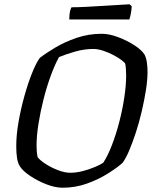

<svg xmlns="http://www.w3.org/2000/svg" viewBox="-20 -878 718 898"><path d="M273 0Q238 0 197 -16Q156 -32 121.5 -55Q87 -78 73 -100Q63 -116 59.5 -140Q56 -164 56 -195Q56 -246 66.5 -306.5Q77 -367 93.5 -426.5Q110 -486 129 -534Q148 -582 166 -607Q194 -629 238.5 -655.5Q283 -682 338.5 -701Q394 -720 456 -720Q490 -720 530.5 -705Q571 -690 606 -668Q641 -646 656 -623Q664 -607 667 -586Q670 -565 670 -541Q670 -504 662.5 -456.5Q655 -409 643 -357.5Q631 -306 615.5 -258.5Q600 -211 584 -173.5Q568 -136 553 -116Q527 -93 484 -66Q441 -39 387 -19.5Q333 0 273 0ZM308 -70Q338 -70 369.5 -78.5Q401 -87 426.5 -98Q452 -109 463 -117Q484 -149 503.5 -199.5Q523 -250 538 -308Q553 -366 561.5 -423Q570 -480 570 -525Q570 -539 569 -553.5Q568 -568 566 -579Q564 -585 549 -596.5Q534 -608 511.5 -620Q489 -632 463.5 -640.5Q438 -649 416 -649Q374 -649 330.5 -636.5Q287 -624 256 -611Q237 -577 218 -525.5Q199 -474 184 -415Q169 -356 160 -299.5Q151 -243 151 -198Q151 -185 152 -170.5Q153 -156 156 -143Q166 -129 193 -111.5Q220 -94 251.5 -82Q283 -70 308 -70ZM304 -787Q304 -810 307.5 -825Q311 -840 315 -844Q344 -844 382.5 -846Q421 -848 461.5 -850.5Q502 -853 535.5 -855Q569 -857 586 -858L596 -849Q595 -829 591.5 -812Q588 -795 585 -787Z"/></svg>

Font: Texturina 72pt 72pt Medium
Style: Italic
Weight: 500
Italic angle: -11°
Designer: Guillermo Torres Carreño
Foundry: Omnibus-Type
Version: Version 1.002; ttfautohint (v1.8.3)